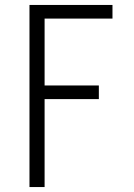

<svg xmlns="http://www.w3.org/2000/svg" viewBox="-20 -755 540 775"><path d="M99 0V-735H434V-680H160V-410H379V-355H160V0Z"/></svg>

Font: Iosevka Term Curly Light
Style: Regular
Weight: 300
Designer: Belleve Invis
Foundry: Belleve Invis
Version: Version 32.3.0